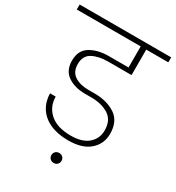

<svg xmlns="http://www.w3.org/2000/svg" viewBox="-245 -867 1068 1168"><g transform="rotate(30 289.5 -283.0)"><path d="M291 -526Q227 -526 183 -503Q139 -480 139 -421Q139 -367 176.5 -342Q214 -317 273 -317H318Q404 -317 463 -278Q522 -239 522 -151Q522 -80 470 -34.5Q418 11 320 11Q245 11 191.5 -13.5Q138 -38 110.5 -82Q83 -126 82 -182H122Q122 -112 172.5 -67Q223 -22 319 -22Q399 -22 441 -58.5Q483 -95 483 -152Q483 -224 434 -255Q385 -286 312 -286H269Q195 -286 146.5 -319Q98 -352 98 -422Q98 -494 150 -525.5Q202 -557 278 -557H417V-705H-32V-740H611V-705H456V-526ZM348 139Q348 154 338 164Q328 174 313 174Q297 174 287 164Q277 154 277 139Q277 124 287 114Q297 104 313 104Q328 104 338 114Q348 124 348 139Z"/></g></svg>

Font: Fz Poppins ExtLt
Style: Regular
Weight: 200
Designer: Ninad Kale (Devanagari), Jonny Pinhorn (Latin)
Foundry: Indian Type Foundry
Version: Vit hóa bi Vntype.Com & FontZin.Com